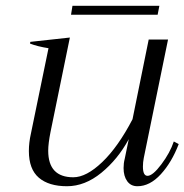

<svg xmlns="http://www.w3.org/2000/svg" viewBox="-20 -635 639 665"><path d="M526 -584H226L231 -615H532ZM599 -136Q575 -73 537 -31.5Q499 10 456 10Q433 10 420.5 -7.5Q408 -25 408 -53Q408 -70 412 -85L426 -153Q388 -83 331 -36.5Q274 10 212 10Q149 10 114.5 -19.5Q80 -49 80 -112Q80 -141 87 -172L148 -468Q110 -474 84 -484L85 -490L222 -505L155 -178Q147 -138 147 -113Q147 -21 234 -21Q279 -21 334 -73.5Q389 -126 439 -222L495 -498H562L478 -88Q475 -73 475 -58Q475 -26 491 -26Q509 -26 539 -66Q569 -106 582 -145Z"/></svg>

Font: Trirong Light
Style: Italic
Weight: 300
Italic angle: -12°
Designer: Katatrad Team
Foundry: CadsonDemak
Version: Version 1.001